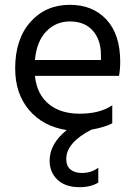

<svg xmlns="http://www.w3.org/2000/svg" viewBox="-20 -535 566 797"><path d="M270 -446Q212 -446 172 -404.5Q132 -363 125 -286H399V-306Q399 -370 365 -408Q331 -446 270 -446ZM388 223Q357 242 310 242Q251 242 218.5 211Q186 180 186 132Q186 62 257 5Q159 -10 101 -78Q43 -146 43 -251Q43 -373 106.5 -444Q170 -515 270 -515Q365 -515 422 -453.5Q479 -392 479 -279Q479 -246 474 -220H125Q133 -144 182 -103.5Q231 -63 310 -63Q395 -63 446 -98V-23Q412 -6 360 3Q255 57 255 125Q255 154 272.5 168.5Q290 183 320 183Q360 183 388 161Z"/></svg>

Font: Hind Siliguri Fixed
Style: Regular
Weight: 400
Designer: Jyotish Sonowal
Foundry: Indian Type Foundry
Version: Version 1.001;October 28, 2021;FontCreator 12.0.0.2565 64-bi